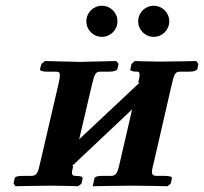

<svg xmlns="http://www.w3.org/2000/svg" viewBox="-20 -646 709 667"><path d="M257 -431 136 -434 124 -424 119 -406C118 -400 127 -397 145 -397H174C184 -397 188 -395 188 -384C188 -377 186 -365 182 -349L119 -78C112 -46 108 -36 90 -35H61C43 -35 32 -33 31 -26L27 -8L34 1C34 1 115 -1 157 -1C188 -1 251 1 251 1L263 -8L267 -26C268 -32 260 -35 241 -35C233 -35 230 -39 230 -46C230 -52 232 -59 234 -68V-70L229 -68L439 -266L396 -80C389 -48 385 -36 367 -35H337C320 -35 310 -33 308 -26L302 1C302 1 392 -1 435 -1C479 -1 562 1 562 1L573 -8L577 -26C579 -32 570 -35 552 -35H522C512 -36 508 -39 508 -49C508 -56 510 -66 514 -80L576 -350C585 -388 588 -397 605 -397H635C654 -397 664 -401 666 -407L669 -424L662 -434C662 -434 579 -432 534 -432C506 -432 448 -434 448 -434L437 -424L433 -406C431 -400 440 -397 458 -397C463 -397 465 -393 465 -386C465 -379 463 -369 460 -358L466 -360L255 -162L299 -350C308 -388 312 -397 328 -397H358C376 -397 387 -401 388 -407L392 -424L384 -434ZM460 -572C460 -542 484 -518 514 -518C544 -518 568 -542 568 -572C568 -602 544 -626 514 -626C484 -626 460 -602 460 -572ZM280 -572C280 -542 304 -518 334 -518C364 -518 388 -542 388 -572C388 -602 364 -626 334 -626C304 -626 280 -602 280 -572Z"/></svg>

Font: Linux Libertine O
Style: Bold Italic
Weight: 700
Italic angle: -11.5°
Designer: Philipp H. Poll
Foundry: Philipp H. Poll
Version: Version 4.1.0